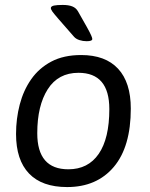

<svg xmlns="http://www.w3.org/2000/svg" viewBox="-20 -752 609 778"><path d="M309 -529Q407 -529 458.5 -473.5Q510 -418 510 -312Q510 -157 441 -75.5Q372 6 252 6Q150 6 97.5 -49Q45 -104 45 -209Q45 -271 60 -328.5Q75 -386 106.5 -431Q138 -476 188 -502.5Q238 -529 309 -529ZM298 -457Q216 -457 173.5 -390.5Q131 -324 131 -212Q131 -66 257 -66Q337 -66 380 -128.5Q423 -191 423 -310Q423 -457 298 -457ZM234 -732Q258 -732 273 -726Q288 -720 296 -706Q320 -664 332.5 -641.5Q345 -619 349.5 -608.5Q354 -598 354 -594Q354 -585 331 -585Q316 -585 302 -589.5Q288 -594 280 -603Q237 -652 217.5 -674.5Q198 -697 192 -705.5Q186 -714 186 -720Q187 -727 199 -729.5Q211 -732 234 -732Z"/></svg>

Font: Asap VF Beta
Style: Italic
Weight: 400
Italic angle: -6°
Designer: Pablo Cosgaya
Foundry: Pablo Cosgaya
Version: Version 1.007